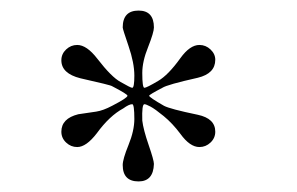

<svg xmlns="http://www.w3.org/2000/svg" viewBox="-20 -691 561 363"><path d="M387 -578Q387 -552 354 -544Q296 -531 287 -525Q262 -512 262 -510Q262 -507 290 -491Q301 -485 354 -474Q387 -467 387 -442Q387 -430 378 -421.5Q369 -413 357 -413Q339 -413 321 -438Q306 -458 289.5 -471.5Q273 -485 264.5 -489.5Q256 -494 253 -494Q248 -494 249 -463Q251 -446 261 -417Q271 -388 271 -381Q270 -348 242 -348Q212 -348 212 -379Q212 -390 223 -417Q234 -444 234 -466Q234 -494 230 -494Q224 -494 213 -486Q187 -472 163 -439Q143 -413 126 -413Q114 -413 105 -421.5Q96 -430 96 -442Q96 -467 128 -475L162 -480Q175 -482 192 -491Q221 -506 221 -510Q221 -513 192 -528Q190 -530 132 -543Q96 -552 96 -577Q96 -589 105 -597.5Q114 -606 126 -606Q144 -606 164 -580Q191 -545 208 -536Q227 -525 230 -525Q234 -525 234 -548Q234 -572 223 -604Q212 -636 212 -639Q212 -671 242 -671Q271 -671 271 -639Q271 -630 260 -602Q249 -575 249 -553Q249 -525 253 -525Q257 -525 279 -538Q298 -549 321 -581Q339 -606 357 -606Q369 -606 378 -597.5Q387 -589 387 -578Z"/></svg>

Font: GFS Baskerville
Style: Regular
Weight: 400
Designer: George Matthiopoulos
Foundry: George Matthiopoulos
Version: Version 1.0